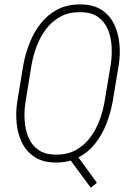

<svg xmlns="http://www.w3.org/2000/svg" viewBox="-20 -741 609 888"><path d="M324.2 -38.6 428.2 104.5 399.9 127.4 295.9 -13.7ZM529.3 -440.9 501 -270Q491.2 -217.8 471.7 -167.5Q452.1 -117.2 419.9 -76.7Q387.7 -36.1 341.8 -12.2Q295.9 11.7 235.4 10.7Q176.8 9.8 139.2 -15.4Q101.6 -40.5 81.5 -81.5Q61.5 -122.6 56.9 -171.9Q52.2 -221.2 59.6 -270L87.9 -440.9Q97.2 -492.7 117.2 -543Q137.2 -593.3 169.4 -633.8Q201.7 -674.3 247.3 -697.8Q293 -721.2 353 -720.7Q412.1 -720.2 450.2 -695.1Q488.3 -669.9 507.8 -629.2Q527.3 -588.4 532.2 -539.3Q537.1 -490.2 529.3 -440.9ZM463.4 -270 492.2 -442.4Q498.5 -483.9 496.1 -526.6Q493.7 -569.3 478.8 -605Q463.9 -640.6 433.1 -662.6Q402.3 -684.6 351.6 -684.6Q300.3 -685.5 261.5 -665Q222.7 -644.5 195.3 -609.4Q168 -574.2 151.1 -530.8Q134.3 -487.3 126 -441.9L98.1 -270Q91.3 -228.5 93.8 -186Q96.2 -143.6 110.8 -107.2Q125.5 -70.8 156.2 -48.6Q187 -26.4 236.8 -25.9Q288.6 -24.9 327.6 -45.4Q366.7 -65.9 394.3 -101.3Q421.9 -136.7 438.7 -180.7Q455.6 -224.6 463.4 -270Z"/></svg>

Font: Roboto Condensed ExtraLight
Style: Italic
Weight: 250
Italic angle: -12°
Designer: Christian Robertson
Foundry: Google
Version: Version 3.008; 2023